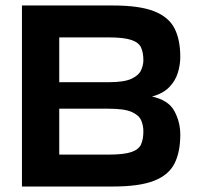

<svg xmlns="http://www.w3.org/2000/svg" viewBox="-20 -680 717 700"><path d="M391.3 -660Q488 -660 541.3 -639.2Q594.7 -618.3 616 -577Q637.3 -535.7 637.3 -472Q637.3 -444 628.3 -414.5Q619.3 -385 596.8 -362Q574.3 -339 534.3 -328Q594.3 -315 615.8 -275Q637.3 -235 637.3 -189Q637.3 -125.3 616 -83.5Q594.7 -41.7 541.3 -20.8Q488 0 391.3 0H60V-660ZM196 -116.3H374Q431.7 -116.3 459 -125.7Q486.3 -135 494.5 -154.2Q502.7 -173.3 502.7 -201.3Q502.7 -222.7 494.5 -241.5Q486.3 -260.3 459.7 -272Q433 -283.7 376.7 -283.7H196ZM196 -380.3H376.7Q433 -380.3 459.7 -393Q486.3 -405.7 494.5 -424.3Q502.7 -443 502.7 -460Q502.7 -487.7 494.5 -506.3Q486.3 -525 459 -534.3Q431.7 -543.7 374 -543.7H196Z"/></svg>

Font: Nata Sans
Style: Regular
Weight: 400
Designer: Daniel Uzquiano Cruz
Version: Version 1.001